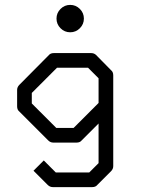

<svg xmlns="http://www.w3.org/2000/svg" viewBox="-20 -695 580 785"><path d="M383 -190 314 -121Q307 -112 293 -112H198Q186 -112 177 -121L59 -239Q50 -246 50 -260V-327Q50 -339 59 -348L180 -470Q186.5 -478 201 -478H352Q365 -478 373 -470L434 -408Q443 -401 443 -387V-16Q443 -4 434 5L378 61Q371 70 357 70H196Q184 70 175 61L117 3L159 -39L208 10H345L383 -28ZM383 -274V-375L340 -418H213L110 -315V-272L210 -172H281ZM227.5 -579.5Q211 -596 211 -619Q211 -642 227.5 -658.5Q244 -675 267 -675Q290 -675 306.5 -658.5Q323 -642 323 -619Q323 -596 306.5 -579.5Q290 -563 267 -563Q244 -563 227.5 -579.5Z"/></svg>

Font: 3270 Nerd Font
Style: Regular
Weight: 400
Monospace: yes
Version: Version 3.0.1;Nerd Fonts 3.3.0